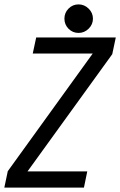

<svg xmlns="http://www.w3.org/2000/svg" viewBox="-30 -854 547 874"><path d="M327.6 -834Q354 -834 373.5 -814.7Q393.1 -795.4 393.1 -769Q393.1 -742.7 373.5 -723.4Q354 -704.1 327.6 -704.1Q300.8 -704.1 282 -723.1Q263.2 -742.2 263.2 -769Q263.2 -795.9 282 -814.9Q300.8 -834 327.6 -834ZM119.1 -610.4 134.8 -683.6H497.1L481 -607.4L95.2 -73.7H367.2L352.1 0H-10.3L5.4 -74.7L392.1 -610.4Z"/></svg>

Font: Anka/Coder Narrow
Style: Italic
Weight: 400
Width: 3
Italic angle: -12°
Monospace: yes
Version: Version 001.100